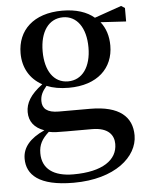

<svg xmlns="http://www.w3.org/2000/svg" viewBox="-56 -589 695 893"><g transform="rotate(-5 292.0 -142.0)"><path d="M267 -213C200 -213 161 -272 161 -362C161 -454 202 -512 269 -512C333 -512 375 -455 375 -362C375 -272 334 -213 267 -213ZM268 -183C402 -183 477 -257 477 -362C477 -406 465 -444 441 -474L560 -467V-530L543 -541L417 -497C383 -526 333 -543 268 -543C133 -543 58 -469 58 -362C58 -295 89 -241 146 -210C88 -167 67 -128 67 -87C67 -43 91 -12 137 4C68 35 34 76 34 128C34 202 89 259 252 259C446 259 553 163 553 64C553 -22 495 -77 358 -77H211C157 -77 135 -98 135 -132C135 -158 144 -176 165 -201C194 -189 228 -183 268 -183ZM157 13C179 18 202 18 239 18H358C436 18 460 56 460 96C460 170 391 220 254 220C162 220 109 182 109 109C109 69 124 43 157 13Z"/></g></svg>

Font: Noto Serif HK SemiBold
Style: Regular
Weight: 600
Designer: Ryoko NISHIZUKA 西塚涼子 (kana & ideographs); Frank Grießhammer (Latin, Greek & Cyrillic); Wenlong ZHANG 张文龙 (bopomofo); San
Foundry: Adobe
Version: Version 2.001;hotconv 1.1.0;makeotfexe 2.6.0